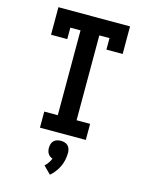

<svg xmlns="http://www.w3.org/2000/svg" viewBox="-143 -820 886 1165"><g transform="rotate(15 300.0 -237.5)"><path d="M156 0V-101H241V-634H177V-562H75V-735H525V-562H423V-634H359V-101H444V0ZM288 260 242 214Q254 203 263 190Q272 177 278 162Q269 159 261.5 153.5Q254 148 249 140Q244 132 242 122.5Q240 113 240 104Q240 92 243.5 80Q247 68 255.5 59.5Q264 51 276 47.5Q288 44 300 44Q312 44 324 47.5Q336 51 344.5 59.5Q353 68 356.5 80Q360 92 360 104Q360 126 355.5 148Q351 170 341.5 190Q332 210 318.5 228Q305 246 288 260Z"/></g></svg>

Font: Iosevka Curly Slab Extended
Style: Bold
Weight: 700
Width: 7
Monospace: yes
Designer: Belleve Invis
Foundry: Belleve Invis
Version: Version 11.1.0; ttfautohint (v1.8.3)